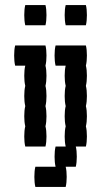

<svg xmlns="http://www.w3.org/2000/svg" viewBox="-20 -580 440 760"><path d="M80 -480Q76 -497 76 -520Q76 -544 80 -560H160Q164 -544 164 -520Q164 -497 160 -480ZM240 -480Q236 -497 236 -520Q236 -544 240 -560H320Q324 -544 324 -520Q324 -497 320 -480ZM160 0H80Q76 -17 76 -40Q76 -64 80 -80Q76 -97 76 -120Q76 -144 80 -160Q76 -177 76 -200Q76 -224 80 -240Q76 -257 76 -280Q76 -304 80 -320H40Q36 -337 36 -360Q36 -384 40 -400H160Q164 -384 164 -360Q164 -337 160 -320Q164 -304 164 -280Q164 -257 160 -240Q164 -224 164 -200Q164 -177 160 -160Q164 -144 164 -120Q164 -97 160 -80Q164 -64 164 -40Q164 -17 160 0ZM324 -360Q324 -337 320 -320Q324 -304 324 -280Q324 -257 320 -240Q324 -224 324 -200Q324 -177 320 -160Q324 -144 324 -120Q324 -97 320 -80Q324 -64 324 -40Q324 -17 320 0H280Q284 16 284 40Q284 63 280 80H240Q244 96 244 120Q244 143 240 160H120Q116 143 116 120Q116 96 120 80H200Q196 63 196 40Q196 16 200 0H240Q236 -17 236 -40Q236 -64 240 -80Q236 -97 236 -120Q236 -144 240 -160Q236 -177 236 -200Q236 -224 240 -240Q236 -257 236 -280Q236 -304 240 -320H200Q196 -337 196 -360Q196 -384 200 -400H320Q324 -384 324 -360Z"/></svg>

Font: VT323
Style: Regular
Weight: 400
Monospace: yes
Designer: Peter Hull
Version: Version 2.000